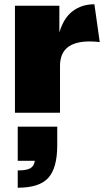

<svg xmlns="http://www.w3.org/2000/svg" viewBox="-20 -528 487 899"><path d="M50 0V-501H258V-376Q278 -444 320.5 -476Q363 -508 422 -508L447 -331Q423 -334 400 -334Q261 -334 261 -220V0ZM63 351V270Q107 270 123.5 259Q140 248 143 225H63V65H248V152Q248 258 206.5 304.5Q165 351 63 351Z"/></svg>

Font: Paytone One
Style: Regular
Weight: 400
Designer: Vernon Adams
Foundry: Vernon Adams
Version: Version 1.002; ttfautohint (v1.8.4.7-5d5b);gftools[0.9.23]